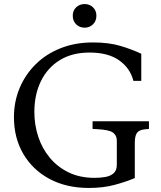

<svg xmlns="http://www.w3.org/2000/svg" viewBox="-20 -920 795 950"><path d="M440 -710Q517 -710 573.5 -693.5Q630 -677 679 -654V-520H640Q624 -583 569.5 -621.5Q515 -660 423 -660Q337 -660 276 -622.5Q215 -585 182.5 -518.5Q150 -452 150 -366Q150 -303 169 -244.5Q188 -186 226 -140Q264 -94 319.5 -67Q375 -40 448 -40Q477 -40 502 -44.5Q527 -49 542.5 -63Q558 -77 558 -105V-224Q558 -250 539 -264Q520 -278 459 -281L438 -282V-320H717V-282L696 -280Q667 -277 657 -261.5Q647 -246 647 -214V-39Q602 -20 546 -5Q490 10 420 10Q308 10 224.5 -35Q141 -80 95 -159Q49 -238 49 -340Q49 -417 77 -484Q105 -551 156.5 -602Q208 -653 280 -681.5Q352 -710 440 -710ZM399 -783Q374 -783 357 -799.5Q340 -816 340 -842Q340 -868 357 -884Q374 -900 399 -900Q423 -900 440 -884Q457 -868 457 -842Q457 -816 440 -799.5Q423 -783 399 -783Z"/></svg>

Font: Hedvig Letters Serif 14pt
Style: Regular
Weight: 400
Designer: Alexander Örn & Tor Weibull
Foundry: Kanon Foundry
Version: Version 1.000; ttfautohint (v1.8.4.7-5d5b)